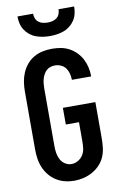

<svg xmlns="http://www.w3.org/2000/svg" viewBox="-103 -1012 681 1077"><g transform="rotate(-10 237.5 -473.5)"><path d="M231 8Q204 8 178 1.5Q152 -5 129.5 -19Q107 -33 90 -53.5Q73 -74 62.5 -98.5Q52 -123 48 -149.5Q44 -176 44 -202V-533Q44 -560 48 -586.5Q52 -613 62.5 -638Q73 -663 90.5 -684Q108 -705 131.5 -718.5Q155 -732 181.5 -737.5Q208 -743 235 -743Q260 -743 285 -738.5Q310 -734 332.5 -722Q355 -710 373 -691.5Q391 -673 402.5 -650.5Q414 -628 419.5 -603Q425 -578 425 -553V-552H315Q315 -570 310.5 -587.5Q306 -605 296 -619Q286 -633 269.5 -640.5Q253 -648 235 -648Q222 -648 209 -644Q196 -640 186.5 -631Q177 -622 170.5 -610Q164 -598 160.5 -585.5Q157 -573 155.5 -559.5Q154 -546 154 -533V-202Q154 -183 157 -163.5Q160 -144 169 -126.5Q178 -109 195 -98Q212 -87 231 -87Q251 -87 269 -97.5Q287 -108 297.5 -125Q308 -142 310.5 -162Q313 -182 313 -202V-311H238V-406H423V-202Q423 -175 420 -148Q417 -121 406.5 -96Q396 -71 377 -51Q358 -31 334.5 -18Q311 -5 284.5 1.5Q258 8 231 8ZM237 -815Q217 -815 197 -818Q177 -821 158 -828Q139 -835 123 -848Q107 -861 96 -878Q85 -895 80.5 -915Q76 -935 76 -955H165Q165 -941 170 -928Q175 -915 186 -906.5Q197 -898 210.5 -895Q224 -892 237 -892Q251 -892 264.5 -895Q278 -898 289 -906.5Q300 -915 305 -928Q310 -941 310 -955H399Q399 -935 394.5 -915Q390 -895 379 -878Q368 -861 352 -848Q336 -835 317 -828Q298 -821 278 -818Q258 -815 237 -815Z"/></g></svg>

Font: Iosevka QP
Style: Bold
Weight: 700
Designer: Belleve Invis
Foundry: Belleve Invis
Version: Version 20.0.0; ttfautohint (v1.8.4)